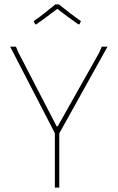

<svg xmlns="http://www.w3.org/2000/svg" viewBox="-20 -848 535 868"><path d="M139 -738 132 -752Q179 -785 230 -828H246Q312 -776 346 -752L339 -738H334Q288 -770 239 -808Q190 -770 144 -738ZM466 -637 248 -245V0H228V-246L26 -637H52L63 -611L236 -277H241L429 -611L440 -637Z"/></svg>

Font: Alegreya Sans Thin
Style: Regular
Weight: 100
Designer: Juan Pablo del Peral
Foundry: Huerta Tipografica
Version: Version 2.007